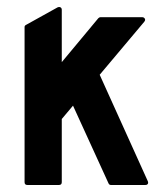

<svg xmlns="http://www.w3.org/2000/svg" viewBox="-20 -527 446 547"><path d="M156 -350 260 -475Q263 -478 266 -478H385Q390 -478 392.5 -474Q395 -470 391 -465L264 -314L401 -11Q403 -6 401 -3Q399 0 394 0H296Q291 0 289 -5L188 -226Q180 -217 172 -207Q164 -197 156 -188V-8Q156 0 148 0H58Q50 0 50 -8V-450Q50 -454 54 -456L144 -506Q149 -508 152.5 -506Q156 -504 156 -499Z"/></svg>

Font: RonaldsonGothic
Style: Regular
Weight: 400
Designer: Mr. Robertson for MacKellar, Smiths & Jordan Co. Philadelphia
Foundry: CAT-Fonts Peter Wiegel
Version: Version 1.000